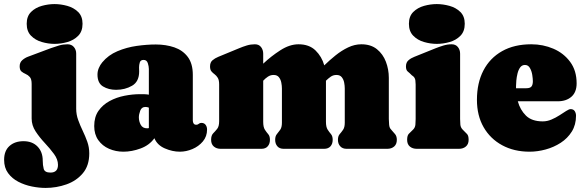

<svg xmlns="http://www.w3.org/2000/svg" viewBox="-76 -734 2883 947"><path d="M192.9 -517.6Q161.6 -517.6 129.9 -526.9Q98.1 -536.1 76.9 -557.9Q55.7 -579.6 55.7 -616.7Q55.7 -653.8 77.1 -675Q98.6 -696.3 130.4 -705.1Q162.1 -713.9 192.9 -713.9Q223.6 -713.9 255.6 -705.1Q287.6 -696.3 309.3 -675Q331.1 -653.8 331.1 -616.7Q331.1 -579.1 309.6 -557.4Q288.1 -535.6 256.1 -526.6Q224.1 -517.6 192.9 -517.6ZM256.8 -515.6Q276.9 -515.6 288.3 -502.2Q299.8 -488.8 299.8 -469.7V-197.8Q299.8 -168.9 309.6 -142.1Q319.3 -115.2 332 -88.9Q344.7 -62.5 354.5 -35.2Q364.3 -7.8 364.3 22.5Q364.3 83 332.5 120.6Q300.8 158.2 251.5 175.5Q202.1 192.9 148.9 192.9Q116.7 192.9 81.3 185.8Q45.9 178.7 14.6 162.6Q-16.6 146.5 -36.1 119.9Q-55.7 93.3 -55.7 54.2Q-55.7 9.8 -29.3 -13.9Q-2.9 -37.6 40 -37.6Q83.5 -37.6 109.1 -11.2Q134.8 15.1 134.8 58.6Q134.8 80.6 139.6 98.9Q144.5 117.2 172.9 117.2Q210 117.2 210 79.1Q210 52.2 190.4 25.6Q170.9 -1 145 -28.6Q119.1 -56.2 99.6 -85.9Q80.1 -115.7 80.1 -149.4V-319.8Q80.1 -344.2 71 -354.2Q62 -364.3 50.5 -369.1Q39.1 -374 30 -381.3Q21 -388.7 21 -407.2Q21 -425.8 33.9 -437.3Q46.9 -448.7 63 -454.6L175.3 -496.6Q195.3 -503.9 215.6 -509.8Q235.8 -515.6 256.8 -515.6Z M388.7 -112.3Q388.7 -157.2 409.7 -187.3Q430.7 -217.3 464.6 -235.6Q498.5 -253.9 538.1 -261.7Q577.6 -269.5 614.3 -269.5Q625 -269.5 636.2 -269.3Q647.5 -269 658.2 -267.1V-394Q658.2 -406.2 653.1 -422.4Q647.9 -438.5 632.3 -438.5Q617.2 -438.5 613.5 -426Q609.9 -413.6 609.9 -402.3Q609.9 -397.5 610.1 -392.3Q610.4 -387.2 610.4 -381.8Q610.4 -331.5 575.7 -311.3Q541 -291 496.6 -291Q459.5 -291 432.1 -307.6Q404.8 -324.2 404.8 -366.2Q404.8 -382.8 411.4 -398.4Q418 -414.1 428.2 -426.3Q458 -462.4 503.2 -481.4Q548.3 -500.5 598.4 -507.6Q648.4 -514.6 692.4 -514.6Q742.2 -514.6 783.7 -500.5Q825.2 -486.3 850.1 -453.4Q875 -420.4 875 -364.7V-139.6Q875 -131.3 878.9 -125Q882.8 -118.7 892.1 -118.7Q899.4 -118.7 904.5 -123.3Q909.7 -127.9 917 -127.9Q931.2 -127.9 938.2 -118.2Q945.3 -108.4 945.3 -95.2Q945.3 -61 924.6 -36.4Q903.8 -11.7 873 1.2Q842.3 14.2 811 14.2Q774.4 14.2 737.1 -2Q699.7 -18.1 685.5 -52.2Q660.6 -17.6 617.4 -1.7Q574.2 14.2 532.7 14.2Q494.6 14.2 461.7 -0.2Q428.7 -14.6 408.7 -43Q388.7 -71.3 388.7 -112.3ZM608.9 -155.3Q608.9 -135.7 618.2 -118.4Q627.4 -101.1 649.9 -101.1Q654.3 -101.1 658.2 -102.1V-203.1Q649.9 -206.5 641.1 -206.5Q622.6 -206.5 615.7 -188.2Q608.9 -169.9 608.9 -155.3Z M1181.2 -515.6Q1201.2 -515.6 1211.7 -501.7Q1222.2 -487.8 1222.2 -469.2V-419.9Q1260.3 -456.1 1306.4 -485.8Q1352.5 -515.6 1396.5 -515.6Q1448.7 -515.6 1480 -485.4Q1511.2 -455.1 1523.4 -411.6Q1549.3 -437 1579.1 -460.9Q1608.9 -484.9 1641.1 -500.2Q1673.3 -515.6 1706.5 -515.6Q1752.9 -515.6 1783 -491.5Q1813 -467.3 1827.4 -429.4Q1841.8 -391.6 1841.8 -350.1V-147Q1841.8 -135.7 1843.3 -118.9Q1844.7 -102.1 1854 -94.2V-93.8Q1864.7 -82.5 1873 -72Q1881.3 -61.5 1881.3 -44.4Q1881.3 -22.9 1868.2 -11.5Q1855 0 1834 0H1633.3Q1613.3 0 1602.1 -12.5Q1590.8 -24.9 1590.8 -44.4Q1590.8 -62.5 1599.4 -72.3Q1607.9 -82 1616.2 -94Q1624.5 -106 1624.5 -128.9V-297.4Q1624.5 -311 1621.6 -326.4Q1618.7 -341.8 1609.9 -353Q1601.1 -364.3 1583.5 -364.3Q1567.4 -364.3 1554.9 -355.5Q1542.5 -346.7 1531.7 -335.9V-133.3Q1531.7 -107.4 1540 -94.7Q1548.3 -82 1556.6 -72.3Q1564.9 -62.5 1564.9 -44.4Q1564.9 -24.4 1554 -12.2Q1543 0 1522.5 0H1323.2Q1302.7 0 1292 -12.5Q1281.2 -24.9 1281.2 -44.4Q1281.2 -62.5 1289.6 -72.5Q1297.9 -82.5 1306.2 -94.2Q1314.5 -106 1314.5 -128.9V-297.4Q1314.5 -311 1311.5 -326.4Q1308.6 -341.8 1299.8 -353Q1291 -364.3 1273.4 -364.3Q1257.8 -364.3 1245.1 -355.7Q1232.4 -347.2 1222.2 -335.9V-133.3Q1222.2 -106.9 1230.5 -94.2Q1238.8 -81.5 1247.1 -72Q1255.4 -62.5 1255.4 -44.4Q1255.4 -24.9 1244.6 -12.5Q1233.9 0 1213.4 0H1012.7Q991.7 0 978.5 -11.5Q965.3 -22.9 965.3 -44.4Q965.3 -65.9 975.3 -76.2Q985.4 -86.4 995.1 -98.4Q1004.9 -110.4 1004.9 -136.2V-317.4Q1004.9 -339.4 998 -350.3Q991.2 -361.3 982.4 -367.7Q973.6 -374 966.8 -382.1Q960 -390.1 960 -406.2Q960 -426.3 971.9 -436.5Q983.9 -446.8 1000.5 -453.6L1103.5 -496.1Q1122.1 -503.9 1141.4 -509.8Q1160.6 -515.6 1181.2 -515.6Z M2151.4 -515.6Q2171.4 -515.6 2182.4 -502Q2193.4 -488.3 2193.4 -469.2V-147Q2193.4 -133.3 2194.6 -119.4Q2195.8 -105.5 2205.6 -95.2Q2218.3 -81.5 2226.8 -73.7Q2235.4 -65.9 2235.4 -44.4Q2235.4 -22.9 2221.9 -11.5Q2208.5 0 2187.5 0H1980Q1959 0 1945.6 -11.2Q1932.1 -22.5 1932.1 -44.4Q1932.1 -65.4 1940.4 -74Q1948.7 -82.5 1961.9 -95.2Q1971.7 -105 1972.9 -119.6Q1974.1 -134.3 1974.1 -147V-317.4Q1974.1 -327.1 1972.7 -337.6Q1971.2 -348.1 1964.4 -355.5Q1962.4 -357.9 1959.7 -359.4Q1957 -360.8 1955.1 -362.8Q1944.3 -374 1935.3 -381.1Q1926.3 -388.2 1926.3 -406.2Q1926.3 -425.8 1938.5 -436.5Q1950.7 -447.3 1967.3 -453.6L2072.8 -496.1Q2091.3 -503.4 2111.3 -509.5Q2131.3 -515.6 2151.4 -515.6ZM2078.1 -517.6Q2046.9 -517.6 2015.1 -526.9Q1983.4 -536.1 1962.2 -557.9Q1940.9 -579.6 1940.9 -616.7Q1940.9 -653.8 1962.4 -675Q1983.9 -696.3 2015.6 -705.1Q2047.4 -713.9 2078.1 -713.9Q2108.9 -713.9 2140.9 -705.1Q2172.9 -696.3 2194.6 -675Q2216.3 -653.8 2216.3 -616.7Q2216.3 -579.1 2194.8 -557.4Q2173.3 -535.6 2141.4 -526.6Q2109.4 -517.6 2078.1 -517.6Z M2768.1 -322.8Q2768.1 -279.3 2742.4 -256.8Q2716.8 -234.4 2674.8 -234.4H2478Q2489.3 -192.4 2518.1 -163.8Q2546.9 -135.3 2601.1 -135.3Q2622.6 -135.3 2643.8 -144.3Q2665 -153.3 2683.8 -165.5Q2702.6 -177.7 2716.8 -186.8Q2731 -195.8 2738.3 -195.8Q2752.4 -195.8 2758.8 -185.8Q2765.1 -175.8 2765.1 -163.1Q2765.1 -118.7 2744.4 -85.2Q2723.6 -51.8 2689.7 -29.8Q2655.8 -7.8 2615.5 3.2Q2575.2 14.2 2536.1 14.2Q2459.5 14.2 2400.9 -17.6Q2342.3 -49.3 2309.3 -106.7Q2276.4 -164.1 2276.4 -241.7Q2276.4 -324.7 2308.3 -386.2Q2340.3 -447.8 2400.4 -481.7Q2460.4 -515.6 2544.4 -515.6Q2602.5 -515.6 2653.6 -493.7Q2704.6 -471.7 2736.3 -428.7Q2768.1 -385.7 2768.1 -322.8ZM2469.2 -309.6Q2469.2 -304.2 2469.2 -298.8H2520Q2538.6 -298.8 2545.4 -307.4Q2552.2 -315.9 2552.2 -333.5Q2552.2 -345.2 2549.3 -364.3Q2546.4 -383.3 2537.8 -398.4Q2529.3 -413.6 2513.2 -413.6Q2498.5 -413.6 2489.7 -401.6Q2481 -389.6 2476.6 -371.8Q2472.2 -354 2470.7 -336.9Q2469.2 -319.8 2469.2 -309.6Z"/></svg>

Font: Caprasimo
Style: Regular
Weight: 400
Designer: The DocRepair Project, Phaedra Charles, Flavia Zimbardi
Foundry: Google
Version: Version 1.001